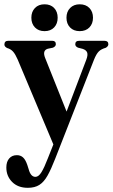

<svg xmlns="http://www.w3.org/2000/svg" viewBox="-24 -629 524 894"><path d="M198.5 109 224.5 43.5 58 -352.5Q47.5 -376.5 37 -388.5Q26.5 -400.5 9 -405.5Q-3.5 -412 -3.5 -421.5Q-3.5 -439 14 -439H219.5Q236 -439 236 -423Q236 -413 222.5 -407L198.5 -402Q172 -394 186.5 -358.5L286 -109.5L378 -351.5Q386 -373 381.8 -384.5Q377.5 -396 361 -401.5L339.5 -407Q326.5 -412.5 326.5 -423Q326.5 -439 344.5 -439H462.5Q480.5 -439 480.5 -423Q480.5 -413.5 468.5 -406.5Q447 -400.5 435.8 -389.2Q424.5 -378 413.5 -350.5L233 110Q214 159 197.2 188.8Q180.5 218.5 159.2 232Q138 245.5 105.5 245.5Q59.5 245.5 32.5 218.2Q5.5 191 5.5 151Q5.5 124 18.8 108.8Q32 93.5 54.5 93.5Q71.5 93.5 83 103.8Q94.5 114 103 138.5L109.5 159Q119 194.5 141 194.5Q155.5 194.5 168.8 173.2Q182 152 198.5 109ZM183.5 -484Q155.5 -484 138.8 -501.2Q122 -518.5 122 -546.5Q122 -574.5 138.8 -591.8Q155.5 -609 183.5 -609Q211.5 -609 228 -591.8Q244.5 -574.5 244.5 -546.5Q244.5 -518.5 228 -501.2Q211.5 -484 183.5 -484ZM347 -484Q319 -484 302.2 -501.2Q285.5 -518.5 285.5 -546.5Q285.5 -574.5 302.5 -591.8Q319.5 -609 347 -609Q375.5 -609 392.2 -591.8Q409 -574.5 409 -546.5Q409 -518.5 392.2 -501.2Q375.5 -484 347 -484Z"/></svg>

Font: Fraunces 144pt S050 SemiBold
Style: Regular
Weight: 600
Version: Version 1.000; ttfautohint (v1.8.3)